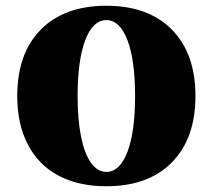

<svg xmlns="http://www.w3.org/2000/svg" viewBox="-20 -634 740 668"><path d="M350 14Q253 14 183.5 -23Q114 -60 77 -131Q40 -202 40 -300Q40 -448 122 -531Q204 -614 350 -614Q496 -614 578 -531Q660 -448 660 -300Q660 -152 578 -69Q496 14 350 14ZM250 -300Q250 -218 262 -158.5Q274 -99 296.5 -67.5Q319 -36 350 -36Q397 -36 423.5 -106Q450 -176 450 -300Q450 -424 423.5 -494Q397 -564 350 -564Q303 -564 276.5 -494Q250 -424 250 -300Z"/></svg>

Font: Cinzel Decorative Black
Style: Regular
Weight: 900
Designer: Natanael Gama
Version: Version 1.001;PS 001.001;hotconv 1.0.56;makeotf.lib2.0.21325